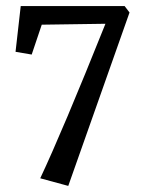

<svg xmlns="http://www.w3.org/2000/svg" viewBox="-20 -481 472 630"><path d="M112 104Q185 -51 326 -403L117 -400L84 -302L31 -311L48 -461H389L405 -440L204 129Z"/></svg>

Font: Aikya Medium
Style: Regular
Weight: 500
Designer: Neelakash Kshetrimayum (Latin subset based on Merriweather by Eben Sorkin)
Foundry: Brand New Type
Version: Version 1.00 b005